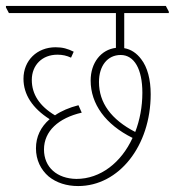

<svg xmlns="http://www.w3.org/2000/svg" viewBox="-40 -642 588 646"><path d="M223 -16C360 -16 467 -151 467 -325C467 -375 456 -416 435 -443C420 -463 401 -476 378 -480V-598H528V-603L518 -622H-20V-617L-10 -598H350V-481C300 -475 265 -431 265 -371C265 -292 315 -223 406 -178C368 -95 298 -40 217 -40C152 -41 108 -79 108 -139C108 -201 157 -245 235 -263L224 -288C193 -280 167 -269 145 -254C93 -285 67 -325 67 -373C67 -423 102 -458 153 -458C170 -458 184 -455 199 -448L208 -468C188 -478 171 -483 147 -483C85 -483 39 -439 39 -377C39 -324 69 -278 127 -241C97 -215 81 -182 81 -143C81 -104 97 -71 124 -48C150 -27 184 -16 223 -16ZM293 -366C293 -421 322 -457 366 -457C412 -457 439 -409 439 -330C439 -282 430 -237 415 -198C334 -240 293 -296 293 -366Z"/></svg>

Font: Noto Serif Devanagari Condensed Thin
Style: Regular
Weight: 100
Width: 3
Designer: Universal Thirst, Indian Type Foundry and the Monotype Design Team
Foundry: Monotype Imaging Inc.
Version: Version 2.004